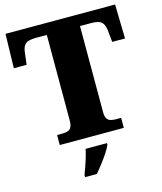

<svg xmlns="http://www.w3.org/2000/svg" viewBox="-134 -811 950 1129"><g transform="rotate(-15 341.0 -246.5)"><path d="M147 0V-61H179Q198 -61 212 -65.5Q226 -70 233.5 -84Q241 -98 241 -125V-645H173Q128 -645 111 -630Q94 -615 90 -582L81 -506H3L8 -714H675L680 -506H602L594 -582Q590 -615 573 -630Q556 -645 511 -645H443V-121Q443 -95 451 -82Q459 -69 473 -65Q487 -61 505 -61H537V0ZM242 208Q249 189 258.5 162.5Q268 136 276 108.5Q284 81 288 61H418V71Q409 92 391.5 118.5Q374 145 353 172Q332 199 314 221H242Z"/></g></svg>

Font: Noto Rashi Hebrew Black
Style: Regular
Weight: 900
Version: Version 1.006